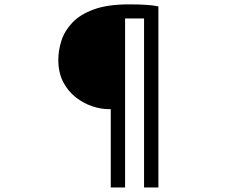

<svg xmlns="http://www.w3.org/2000/svg" viewBox="-20 -784 1040 861"><path d="M467.8 -294.5Q432.6 -294.5 393.8 -307.4Q354.9 -320.3 320.3 -347.2Q285.8 -374.1 264 -415Q242.3 -456 241.5 -512.3Q241.1 -556.3 255.3 -601Q269.5 -645.6 304.5 -682.6Q339.5 -719.6 401.4 -742Q463.4 -764.4 558.1 -764.4Q608.3 -764.4 639.4 -762Q670.6 -759.6 690.3 -755.4V56.8H626V-701.1H540.9V56.8H476.7V-294.5Z"/></svg>

Font: Noto Sans TC Thin
Style: Regular
Weight: 100
Designer: Ryoko NISHIZUKA 西塚涼子 (kana, bopomofo & ideographs); Paul D. Hunt (Latin, Greek & Cyrillic); Sandoll Communications 산돌커뮤니
Foundry: Adobe
Version: Version 2.004-H2;hotconv 1.0.118;makeotfexe 2.5.65603